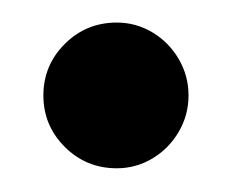

<svg xmlns="http://www.w3.org/2000/svg" viewBox="-20 -136 207 166"><path d="M17.5 -53.5Q17.5 -79.5 36 -98Q54.5 -116.5 81 -116.5Q97.5 -116.5 111.8 -108Q126 -99.5 134.5 -85Q143 -70.5 143 -53.5Q143 -36.5 134.5 -22Q126 -7.5 111.8 1Q97.5 9.5 81 9.5Q54.5 9.5 36 -9Q17.5 -27.5 17.5 -53.5Z"/></svg>

Font: Anybody Narrow Medium
Style: Regular
Weight: 500
Width: 3
Designer: Tyler Finck
Foundry: Etcetera Type Company
Version: Version 1.000; ttfautohint (v1.8)